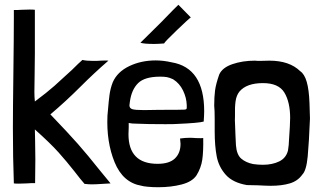

<svg xmlns="http://www.w3.org/2000/svg" viewBox="-20 -768 1341 804"><path d="M126 -727Q120 -728 105 -728L69 -727Q58 -726 38 -726V-691Q38 -615 36 -461Q34 -309 34 -233Q34 -105 38 0Q44 1 59 1L92 0Q117 -2 127 -1L128 -102L127 -178Q126 -198 126 -226Q191 -168 225 -130Q259 -92 292 -50Q318 -16 334 2Q352 4 364 4Q381 4 409 2Q435 0 443 0L397 -56Q347 -119 306 -165.5Q265 -212 191 -289Q256 -344 317 -405Q375 -463 434 -514Q425 -515 416.5 -514.5Q408 -514 401 -514Q391 -513 370 -513Q342 -513 325 -517Q310 -504 282 -476Q239 -436 208 -408.5Q177 -381 126 -343Q124 -363 124 -383L125 -455Q126 -491 126 -544Z M626 -584Q583 -584 568 -589Q581 -601 656 -676Q716 -738 727 -748L779 -695Q771 -690 721 -642Q671 -594 667 -586Q641 -584 626 -584ZM556 -250Q594 -248 673 -248Q710 -248 721 -249Q814 -253 833 -259Q835 -287 835 -302Q835 -484 699 -507Q664 -515 632 -515Q571 -515 521 -491Q471 -467 452 -423Q442 -397 438.5 -370Q435 -343 433 -317.5Q431 -292 430 -284Q425 -174 460 -88.5Q495 -3 573 10Q578 12 598.5 14Q619 16 643 16Q696 16 740.5 4.5Q785 -7 803 -34Q822 -65 827 -99Q832 -133 831 -190Q820 -189 811.5 -189.5Q803 -190 797 -190Q789 -191 773 -191Q755 -191 734 -188Q736 -172 736 -166Q736 -127 712.5 -104.5Q689 -82 640 -82Q518 -82 518 -206L519 -235V-253Q531 -250 556 -250ZM762 -317Q762 -313 760.5 -311.5Q759 -310 754 -309Q742 -308 646 -308Q620 -307 583 -307Q545 -307 533.5 -311Q522 -315 522 -327Q522 -331 524 -343Q531 -393 558.5 -420Q586 -447 651 -447Q668 -447 679 -445Q690 -443 705 -436Q732 -419 746.5 -389Q761 -359 762 -328Z M879 -271V-219Q879 -157 887.5 -113Q896 -69 925.5 -36Q955 -3 1014 7L1060 8Q1096 10 1114 10Q1160 10 1193.5 0Q1227 -10 1246 -37Q1263 -54 1268.5 -113Q1274 -172 1278 -272Q1278 -281 1276 -336.5Q1274 -392 1264.5 -425Q1255 -458 1237 -470Q1192 -514 1108 -514L1068 -513Q1055 -513 1048 -514Q996 -514 953.5 -499.5Q911 -485 898 -456Q884 -416 880.5 -389Q877 -362 877 -325Q879 -308 879 -271ZM1195 -274Q1195 -249 1190 -179Q1190 -164 1186 -138Q1178 -106 1149 -92Q1120 -78 1081 -78Q1060 -78 1040 -81Q1010 -87 990.5 -103.5Q971 -120 968 -160L966 -202Q966 -216 964.5 -241Q963 -266 964 -281Q963 -320 966.5 -344.5Q970 -369 983 -385Q1013 -420 1081 -420Q1147 -420 1171 -380Q1195 -340 1195 -274Z"/></svg>

Font: Londrina Solid Light
Style: Regular
Weight: 300
Designer: Marcelo Magalhaes
Foundry: Marcelo Magalhães
Version: Version 1.002